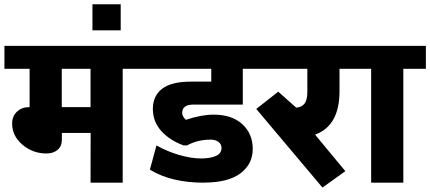

<svg xmlns="http://www.w3.org/2000/svg" viewBox="-35 -843 1985 886"><path d="M250.5 -229.5V-197.8Q250.5 -168.9 231.2 -151.9Q211.9 -134.8 178.7 -134.8Q116.2 -134.8 68.6 -175.3Q21 -215.8 21 -272.9Q21 -306.6 43.2 -327.6Q65.4 -348.6 99.1 -348.6H101.6V-525.4H-14.6V-631.3H635.3V-525.4H531.2V0H382.8L383.3 -229.5ZM382.8 -525.4H250V-348.6H382.8Z M522 -823.2V-703.1H391.6V-823.2Z M907.2 -0.5V0Q754.4 0 656.7 -60.1L687 -171.9Q737.3 -143.6 792.5 -127.7Q847.7 -111.8 892.3 -111.8Q937 -111.8 962.2 -123.8Q987.3 -135.7 987.3 -160.2Q987.3 -177.2 973.4 -188Q959.5 -198.7 937 -198.7Q877.4 -198.7 827.6 -171.9H812.5Q749 -194.8 709.7 -238Q670.4 -281.2 670.4 -340.8Q670.4 -400.4 713.1 -433.3Q755.9 -466.3 845.2 -466.3H939.9V-525.4H606V-631.3H1189.5V-525.4H1085.4V-360.4H857.4Q805.7 -360.4 805.7 -321.8Q805.7 -305.7 822.8 -290Q893.6 -314 950.7 -314Q1035.2 -314 1083.3 -269.8Q1131.3 -225.6 1131.3 -155.8Q1131.3 -85.9 1074.7 -43.2Q1018.1 -0.5 907.2 -0.5Z M1383.3 -419.4V-525.4H1160.2V-631.3H1629.4V-525.4H1531.7V-421.9Q1531.7 -262.7 1418.9 -221.7L1558.6 -53.2L1453.1 22.5L1147.5 -340.3L1249 -419.9L1332 -346.2Q1358.4 -348.6 1370.8 -365.7Q1383.3 -382.8 1383.3 -419.4Z M1677.7 0V-525.4H1600.1V-631.3H1930.2V-525.4H1826.2V0Z"/></svg>

Font: Yantramanav Black
Style: Regular
Weight: 900
Version: Version 1.001;PS 1.0;hotconv 1.0.72;makeotf.lib2.5.5900; ttf